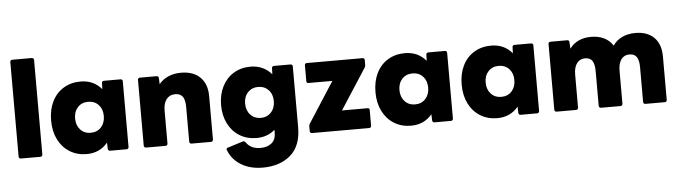

<svg xmlns="http://www.w3.org/2000/svg" viewBox="-58 -1053 5700 1611"><g transform="rotate(-5 2791.5 -247.5)"><path d="M64 24V-772Q64 -780 69 -785Q74 -790 82 -790H246Q254 -790 259 -785Q264 -780 264 -772V24Q264 32 259 37Q254 42 246 42H82Q74 42 69 37Q64 32 64 24Z M362 -253Q362 -344 396 -413Q430 -482 492.5 -520Q555 -558 636 -558Q746 -558 813 -478L815 -530Q815 -538 820 -542.5Q825 -547 833 -547H972Q980 -547 985 -542.5Q990 -538 990 -530V24Q990 32 985 37Q980 42 972 42H833Q825 42 820 37Q815 32 815 24L813 -28Q746 53 636 53Q555 53 493 14.5Q431 -24 396.5 -93Q362 -162 362 -253ZM685 -122Q739 -122 772.5 -158.5Q806 -195 806 -253Q806 -311 772.5 -347Q739 -383 685 -383Q631 -383 597.5 -347Q564 -311 564 -253Q564 -195 597.5 -158.5Q631 -122 685 -122Z M1118 24V-530Q1118 -538 1123 -542.5Q1128 -547 1136 -547H1275Q1283 -547 1288.5 -542.5Q1294 -538 1294 -530L1296 -478Q1328 -517 1375.5 -537.5Q1423 -558 1482 -558Q1586 -558 1643.5 -501Q1701 -444 1701 -342V24Q1701 32 1696 37Q1691 42 1683 42H1519Q1511 42 1506 37Q1501 32 1501 24V-267Q1501 -328 1481 -355.5Q1461 -383 1417 -383Q1372 -383 1345 -349.5Q1318 -316 1318 -253V24Q1318 32 1313 37Q1308 42 1300 42H1136Q1128 42 1123 37Q1118 32 1118 24Z M1810 123 1808 115Q1808 105 1821 102L1949 62Q1951 61 1955 61Q1965 61 1972 71Q2012 129 2092 129Q2151 129 2186.5 99.5Q2222 70 2222 14V-13Q2193 14 2153.5 28.5Q2114 43 2068 43Q1987 43 1925 5Q1863 -33 1828.5 -101.5Q1794 -170 1794 -257Q1794 -345 1828.5 -413.5Q1863 -482 1925 -520Q1987 -558 2068 -558Q2122 -558 2167 -537.5Q2212 -517 2245 -478L2247 -530Q2247 -538 2252 -542.5Q2257 -547 2265 -547H2404Q2412 -547 2417 -542.5Q2422 -538 2422 -530V-16Q2422 140 2332.5 217.5Q2243 295 2097 295Q1993 295 1917 249.5Q1841 204 1810 123ZM2117 -122Q2170 -122 2204 -158.5Q2238 -195 2238 -253Q2238 -311 2204 -347Q2170 -383 2117 -383Q2064 -383 2030 -347Q1996 -311 1996 -253Q1996 -195 2030 -158.5Q2064 -122 2117 -122Z M2516 24V-17Q2516 -29 2523 -39L2742 -379H2541Q2524 -379 2524 -397V-530Q2524 -538 2528.5 -542.5Q2533 -547 2541 -547H3011Q3019 -547 3023.5 -542.5Q3028 -538 3028 -530V-488Q3028 -478 3022 -467L2801 -125H3015Q3033 -125 3033 -108V24Q3033 32 3028 37Q3023 42 3015 42H2534Q2526 42 2521 37Q2516 32 2516 24Z M3094 -253Q3094 -344 3128 -413Q3162 -482 3224.5 -520Q3287 -558 3368 -558Q3478 -558 3545 -478L3547 -530Q3547 -538 3552 -542.5Q3557 -547 3565 -547H3704Q3712 -547 3717 -542.5Q3722 -538 3722 -530V24Q3722 32 3717 37Q3712 42 3704 42H3565Q3557 42 3552 37Q3547 32 3547 24L3545 -28Q3478 53 3368 53Q3287 53 3225 14.5Q3163 -24 3128.5 -93Q3094 -162 3094 -253ZM3417 -122Q3471 -122 3504.5 -158.5Q3538 -195 3538 -253Q3538 -311 3504.5 -347Q3471 -383 3417 -383Q3363 -383 3329.5 -347Q3296 -311 3296 -253Q3296 -195 3329.5 -158.5Q3363 -122 3417 -122Z M3820 -253Q3820 -344 3854 -413Q3888 -482 3950.5 -520Q4013 -558 4094 -558Q4204 -558 4271 -478L4273 -530Q4273 -538 4278 -542.5Q4283 -547 4291 -547H4430Q4438 -547 4443 -542.5Q4448 -538 4448 -530V24Q4448 32 4443 37Q4438 42 4430 42H4291Q4283 42 4278 37Q4273 32 4273 24L4271 -28Q4204 53 4094 53Q4013 53 3951 14.5Q3889 -24 3854.5 -93Q3820 -162 3820 -253ZM4143 -122Q4197 -122 4230.5 -158.5Q4264 -195 4264 -253Q4264 -311 4230.5 -347Q4197 -383 4143 -383Q4089 -383 4055.5 -347Q4022 -311 4022 -253Q4022 -195 4055.5 -158.5Q4089 -122 4143 -122Z M4576 24V-530Q4576 -538 4581 -542.5Q4586 -547 4594 -547H4734Q4752 -547 4752 -530L4755 -474Q4817 -558 4936 -558Q4999 -558 5045.5 -535Q5092 -512 5119 -468Q5150 -513 5198.5 -535.5Q5247 -558 5309 -558Q5411 -558 5467 -501Q5523 -444 5523 -342V24Q5523 32 5518.5 37Q5514 42 5507 42H5342Q5334 42 5329 37Q5324 32 5324 24V-267Q5324 -328 5304.5 -355.5Q5285 -383 5244 -383Q5200 -383 5175 -349.5Q5150 -316 5150 -253V24Q5150 32 5145 37Q5140 42 5132 42H4968Q4960 42 4955 37Q4950 32 4950 24V-267Q4950 -328 4931 -355.5Q4912 -383 4870 -383Q4827 -383 4801.5 -349.5Q4776 -316 4776 -253V24Q4776 32 4771 37Q4766 42 4758 42H4594Q4586 42 4581 37Q4576 32 4576 24Z"/></g></svg>

Font: LINE Seed JP_TTF ExtraBold
Style: Regular
Weight: 800
Designer: LY Corporation & Fontrix & Fontworks
Version: Version 1.015